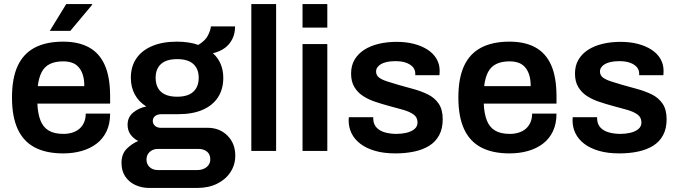

<svg xmlns="http://www.w3.org/2000/svg" viewBox="-20 -743 3339 945"><path d="M291 12Q207 12 151 -17.5Q95 -47 67 -108Q39 -169 39 -263Q39 -358 67 -418.5Q95 -479 151 -508.5Q207 -538 291 -538Q367 -538 418.5 -509.5Q470 -481 496 -422Q522 -363 522 -269V-233H164Q166 -184 179 -150.5Q192 -117 219.5 -100.5Q247 -84 292 -84Q315 -84 335 -90Q355 -96 370 -108.5Q385 -121 393.5 -140Q402 -159 402 -184H522Q522 -134 504.5 -97Q487 -60 455.5 -36Q424 -12 382 0Q340 12 291 12ZM166 -319H395Q395 -352 387.5 -375Q380 -398 366.5 -413Q353 -428 334 -434.5Q315 -441 291 -441Q252 -441 225.5 -428Q199 -415 185 -388Q171 -361 166 -319ZM225 -591 306 -723H433L434 -720L326 -591Z M713 182Q678 182 647 168Q616 154 597 126.5Q578 99 578 59Q578 15 603.5 -10.5Q629 -36 660 -49Q637 -61 622.5 -81Q608 -101 608 -129Q608 -167 636 -189.5Q664 -212 700 -219Q663 -242 643.5 -278Q624 -314 624 -360Q624 -415 650.5 -454.5Q677 -494 728 -516Q779 -538 851 -538Q880 -538 907 -534Q934 -530 956 -522Q991 -543 1004 -569.5Q1017 -596 1018 -613H1137Q1137 -578 1123.5 -551Q1110 -524 1086 -506.5Q1062 -489 1028 -481Q1053 -459 1066 -428Q1079 -397 1079 -360Q1079 -305 1053.5 -265Q1028 -225 978.5 -203Q929 -181 857 -181H776Q755 -181 743.5 -172Q732 -163 732 -147Q732 -134 742.5 -124Q753 -114 772 -114H1002Q1061 -114 1099.5 -75.5Q1138 -37 1138 23Q1138 68 1114.5 104Q1091 140 1049 161Q1007 182 951 182ZM757 94H950Q969 94 983.5 87.5Q998 81 1006.5 69Q1015 57 1015 42Q1015 16 998.5 3Q982 -10 958 -10H757Q733 -10 717 4.5Q701 19 701 42Q701 65 716.5 79.5Q732 94 757 94ZM852 -267Q905 -267 931.5 -291.5Q958 -316 958 -360Q958 -404 931.5 -428Q905 -452 852 -452Q799 -452 772.5 -428Q746 -404 746 -360Q746 -331 757.5 -310Q769 -289 792.5 -278Q816 -267 852 -267Z M1217 0V-723H1339V0Z M1469 -607V-723H1591V-607ZM1469 0V-526H1591V0Z M1926 12Q1869 12 1826 -0.5Q1783 -13 1754 -35Q1725 -57 1710.5 -86.5Q1696 -116 1696 -151Q1696 -156 1696.5 -160Q1697 -164 1697 -166H1817Q1817 -164 1817 -162Q1817 -160 1817 -158Q1818 -131 1834 -114.5Q1850 -98 1876 -91Q1902 -84 1931 -84Q1957 -84 1980.5 -89.5Q2004 -95 2019.5 -107.5Q2035 -120 2035 -140Q2035 -166 2015 -180Q1995 -194 1962.5 -203Q1930 -212 1893 -222Q1860 -231 1827 -242Q1794 -253 1767.5 -270Q1741 -287 1724.5 -314Q1708 -341 1708 -381Q1708 -420 1725 -449Q1742 -478 1772 -497.5Q1802 -517 1843 -527Q1884 -537 1932 -537Q1979 -537 2017.5 -527Q2056 -517 2084.5 -498.5Q2113 -480 2128.5 -453.5Q2144 -427 2144 -395Q2144 -388 2143.5 -381Q2143 -374 2143 -373H2024V-380Q2024 -399 2012.5 -412.5Q2001 -426 1979.5 -434Q1958 -442 1926 -442Q1902 -442 1884 -438Q1866 -434 1854.5 -427Q1843 -420 1837 -411Q1831 -402 1831 -391Q1831 -372 1846 -361Q1861 -350 1886.5 -342Q1912 -334 1942 -325Q1978 -315 2016 -304.5Q2054 -294 2086.5 -278Q2119 -262 2139 -233Q2159 -204 2159 -156Q2159 -110 2141.5 -77.5Q2124 -45 2092.5 -25.5Q2061 -6 2018.5 3Q1976 12 1926 12Z M2488 12Q2404 12 2348 -17.5Q2292 -47 2264 -108Q2236 -169 2236 -263Q2236 -358 2264 -418.5Q2292 -479 2348 -508.5Q2404 -538 2488 -538Q2564 -538 2615.5 -509.5Q2667 -481 2693 -422Q2719 -363 2719 -269V-233H2361Q2363 -184 2376 -150.5Q2389 -117 2416.5 -100.5Q2444 -84 2489 -84Q2512 -84 2532 -90Q2552 -96 2567 -108.5Q2582 -121 2590.5 -140Q2599 -159 2599 -184H2719Q2719 -134 2701.5 -97Q2684 -60 2652.5 -36Q2621 -12 2579 0Q2537 12 2488 12ZM2363 -319H2592Q2592 -352 2584.5 -375Q2577 -398 2563.5 -413Q2550 -428 2531 -434.5Q2512 -441 2488 -441Q2449 -441 2422.5 -428Q2396 -415 2382 -388Q2368 -361 2363 -319Z M3028 12Q2971 12 2928 -0.5Q2885 -13 2856 -35Q2827 -57 2812.5 -86.5Q2798 -116 2798 -151Q2798 -156 2798.5 -160Q2799 -164 2799 -166H2919Q2919 -164 2919 -162Q2919 -160 2919 -158Q2920 -131 2936 -114.5Q2952 -98 2978 -91Q3004 -84 3033 -84Q3059 -84 3082.5 -89.5Q3106 -95 3121.5 -107.5Q3137 -120 3137 -140Q3137 -166 3117 -180Q3097 -194 3064.5 -203Q3032 -212 2995 -222Q2962 -231 2929 -242Q2896 -253 2869.5 -270Q2843 -287 2826.5 -314Q2810 -341 2810 -381Q2810 -420 2827 -449Q2844 -478 2874 -497.5Q2904 -517 2945 -527Q2986 -537 3034 -537Q3081 -537 3119.5 -527Q3158 -517 3186.5 -498.5Q3215 -480 3230.5 -453.5Q3246 -427 3246 -395Q3246 -388 3245.5 -381Q3245 -374 3245 -373H3126V-380Q3126 -399 3114.5 -412.5Q3103 -426 3081.5 -434Q3060 -442 3028 -442Q3004 -442 2986 -438Q2968 -434 2956.5 -427Q2945 -420 2939 -411Q2933 -402 2933 -391Q2933 -372 2948 -361Q2963 -350 2988.5 -342Q3014 -334 3044 -325Q3080 -315 3118 -304.5Q3156 -294 3188.5 -278Q3221 -262 3241 -233Q3261 -204 3261 -156Q3261 -110 3243.5 -77.5Q3226 -45 3194.5 -25.5Q3163 -6 3120.5 3Q3078 12 3028 12Z"/></svg>

Font: Archivo SemiBold
Style: Regular
Weight: 600
Designer: Hector Gatti
Foundry: Omnibus-Type
Version: Version 2.001